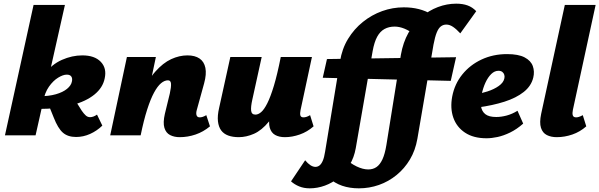

<svg xmlns="http://www.w3.org/2000/svg" viewBox="-20 -738 3268 1047"><path d="M7 0 163 -711H334L174 0ZM395 9Q350 9 323 -14.5Q296 -38 273 -97L237 -186L382 -204L426 -134Q437 -118 447.5 -108.5Q458 -99 471 -99Q480 -99 489.5 -102.5Q499 -106 509 -113L538 -53Q508 -24 471 -7.5Q434 9 395 9ZM192 -144V-213Q246 -213 284.5 -224Q323 -235 345.5 -253.5Q368 -272 372 -293Q376 -310 369 -320.5Q362 -331 344 -331Q324 -331 297 -314.5Q270 -298 247 -265.5Q224 -233 215 -183H160Q177 -276 219.5 -331.5Q262 -387 317.5 -411.5Q373 -436 429 -436Q496 -436 529.5 -401Q563 -366 551 -311Q541 -260 495 -222.5Q449 -185 372 -164.5Q295 -144 192 -144Z M960 10Q930 10 907.5 -1.5Q885 -13 876.5 -41Q868 -69 879 -117L906 -228Q914 -264 912.5 -282Q911 -300 896 -300Q877 -300 858 -284Q839 -268 820 -233Q801 -198 782.5 -140.5Q764 -83 747 0H688Q713 -130 748.5 -214.5Q784 -299 826.5 -347Q869 -395 913.5 -415.5Q958 -436 1002 -436Q1043 -436 1068 -419Q1093 -402 1100 -368Q1107 -334 1093 -283L1053 -138Q1048 -120 1052 -109Q1056 -98 1069 -98Q1076 -98 1084.5 -100.5Q1093 -103 1105 -110L1125 -49Q1089 -19 1046.5 -4.5Q1004 10 960 10ZM581 0 672 -427H830L740 0Z M1282 10Q1249 10 1224.5 1Q1200 -8 1186 -27Q1172 -46 1168.5 -76.5Q1165 -107 1175 -150L1236 -427H1407L1356 -195Q1347 -155 1349.5 -134Q1352 -113 1373 -113Q1388 -113 1404 -126.5Q1420 -140 1437.5 -174.5Q1455 -209 1473.5 -270Q1492 -331 1511 -427H1579Q1553 -293 1519 -207.5Q1485 -122 1446 -74.5Q1407 -27 1365 -8.5Q1323 10 1282 10ZM1534 10Q1502 10 1480.5 -2Q1459 -14 1451 -41.5Q1443 -69 1453 -117L1516 -427H1681L1619 -138Q1615 -119 1618 -108.5Q1621 -98 1635 -98Q1642 -98 1650.5 -100.5Q1659 -103 1671 -110L1690 -49Q1656 -19 1614.5 -4.5Q1573 10 1534 10Z M1937 289Q1887 289 1846 275Q1805 261 1770 230L1853 119Q1890 153 1924.5 169.5Q1959 186 1988 186Q2014 186 2033 173Q2052 160 2065.5 131Q2079 102 2087 53L2166 -439Q2178 -507 2207 -558.5Q2236 -610 2277.5 -645.5Q2319 -681 2368 -699.5Q2417 -718 2468 -718Q2503 -718 2529.5 -708.5Q2556 -699 2577 -677L2490 -556Q2469 -579 2450.5 -591.5Q2432 -604 2414 -604Q2397 -604 2384 -594Q2371 -584 2361.5 -560.5Q2352 -537 2344 -495L2256 19Q2245 82 2215.5 131.5Q2186 181 2142.5 216.5Q2099 252 2046.5 270.5Q1994 289 1937 289ZM1669 289Q1637 289 1611.5 278.5Q1586 268 1567 251L1644 136Q1659 154 1673 163Q1687 172 1700 172Q1712 172 1722 164.5Q1732 157 1740 139Q1748 121 1753 88L1834 -403Q1845 -472 1878 -526Q1911 -580 1959 -618.5Q2007 -657 2064 -677.5Q2121 -698 2182 -698Q2226 -698 2263.5 -688.5Q2301 -679 2333 -660L2245 -546Q2214 -570 2186 -581.5Q2158 -593 2132 -593Q2101 -593 2077 -580Q2053 -567 2037 -538Q2021 -509 2012 -459L1920 70Q1911 121 1886.5 161.5Q1862 202 1827.5 230.5Q1793 259 1752 274Q1711 289 1669 289ZM2438 -297 1740 -314 1763 -416 2467 -426Z M2633 16Q2562 16 2516 -14.5Q2470 -45 2452 -96.5Q2434 -148 2446 -212Q2459 -280 2501 -332Q2543 -384 2606 -413.5Q2669 -443 2745 -443Q2807 -443 2841 -425Q2875 -407 2885.5 -377.5Q2896 -348 2888 -315Q2877 -269 2836 -236.5Q2795 -204 2731 -183.5Q2667 -163 2586 -152L2569 -223Q2603 -228 2638.5 -239.5Q2674 -251 2699.5 -269Q2725 -287 2730 -309Q2733 -320 2730 -330Q2727 -340 2719 -346Q2711 -352 2698 -352Q2677 -352 2659 -334.5Q2641 -317 2627.5 -288Q2614 -259 2606 -221Q2599 -186 2603 -158.5Q2607 -131 2626.5 -115.5Q2646 -100 2686 -100Q2713 -100 2743 -108Q2773 -116 2802 -134L2833 -64Q2798 -33 2762 -15.5Q2726 2 2693.5 9Q2661 16 2633 16Z M3016 10Q2985 10 2962 -1.5Q2939 -13 2930 -41Q2921 -69 2931 -117L3060 -711H3228L3104 -139Q3100 -120 3103.5 -109Q3107 -98 3122 -98Q3128 -98 3136.5 -100.5Q3145 -103 3158 -110L3177 -49Q3143 -19 3101 -4.5Q3059 10 3016 10Z"/></svg>

Font: Ysabeau Office Black
Style: Italic
Weight: 900
Italic angle: -12°
Designer: Christian Thalmann (Catharsis Fonts)
Version: Version 2.001;gftools[0.9.30]; featfreeze: tnum,lnum,ss02